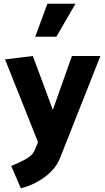

<svg xmlns="http://www.w3.org/2000/svg" viewBox="-20 -784 563 1025"><path d="M233 -764H383L281 -588H168ZM166 16 183 -25 7 -467 155 -485Q182 -413 209 -341Q236 -269 262 -197L364 -485H516L300 61Q276 120 217 162.5Q158 205 91 221L40 102Q76 88 115 67Q154 46 166 16Z"/></svg>

Font: Palanquin Dark Medium
Style: Regular
Weight: 500
Designer: Pria Ravichandran
Version: Version 1.001